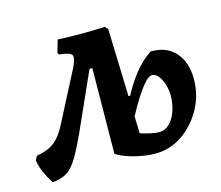

<svg xmlns="http://www.w3.org/2000/svg" viewBox="-115 -556 762 663"><g transform="rotate(-15 266.0 -224.0)"><path d="M-3 12Q-16 -8 -26 -30Q-36 -52 -40 -76L-32 -91Q-3 -96 15.5 -105.5Q34 -115 48.5 -132Q63 -149 76 -175L167 -351Q183 -384 177 -394.5Q171 -405 132 -409L128 -415L141 -460Q186 -458 226.5 -458Q267 -458 310 -460L226 -345L128 -126Q109 -85 94.5 -59Q80 -33 66.5 -18.5Q53 -4 37 2.5Q21 9 -3 12ZM228 -28 231 -334H190L310 -460L319 -449L332 -33ZM287 -50 281 -91Q301 -83 323 -76Q345 -69 365.5 -64.5Q386 -60 398 -60Q418 -60 434 -75.5Q450 -91 459 -117Q468 -143 468 -172Q468 -205 454.5 -231Q441 -257 422 -257Q413 -257 398.5 -241.5Q384 -226 366 -198.5Q348 -171 328 -133Q308 -95 287 -50ZM366 8Q330 8 290 -2.5Q250 -13 228 -28L314 -211L332 -207Q353 -247 379.5 -280.5Q406 -314 440 -337Q497 -338 528.5 -302.5Q560 -267 560 -207Q560 -150 533.5 -101.5Q507 -53 463 -22.5Q419 8 366 8Z"/></g></svg>

Font: Alegreya SemiBold
Style: Italic
Weight: 600
Italic angle: -7°
Designer: Juan Pablo del Peral
Foundry: Huerta Tipografica
Version: Version 2.009